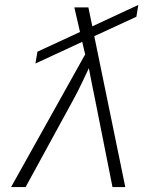

<svg xmlns="http://www.w3.org/2000/svg" viewBox="-20 -760 640 780"><path d="M25 0 326 -539 314 -590 124 -502 132 -550 305 -630 282 -730H339L355 -653L542 -740L534 -692L363 -613L489 0H437L366 -357Q359 -390 352 -426Q345 -462 341 -483Q331 -462 314 -426Q297 -390 279 -357L84 0Z"/></svg>

Font: JetBrains Mono NL Thin
Style: Italic
Weight: 100
Italic angle: -9°
Monospace: yes
Designer: Philipp Nurullin, Konstantin Bulenkov
Foundry: JetBrains
Version: Version 2.305; ttfautohint (v1.8.4.7-5d5b)